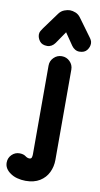

<svg xmlns="http://www.w3.org/2000/svg" viewBox="-158 -839 574 1101"><g transform="rotate(10 129.0 -288.0)"><path d="M74.5 215Q49.8 215 25.2 208.5Q0.8 202 -17.2 188.2Q-32.2 177.8 -41.2 162.9Q-50.2 148 -49.8 129.2Q-49.5 102.8 -30.4 83.9Q-11.2 65 16 65.5Q37.8 66.2 50 75.5Q62.2 84.8 74 84.8Q84.8 84.8 87.5 76.4Q90.2 68 90.2 58.2V-458.8Q90.2 -486.2 109.8 -505.6Q129.2 -525 156.5 -525Q184 -525 203.4 -505.6Q222.8 -486.2 222.8 -458.8V67Q222.8 106.2 206.4 140.2Q190 174.2 156.9 194.6Q123.8 215 74.5 215ZM62.8 -568.2Q32.5 -568.2 18.5 -586.6Q4.5 -605 4.5 -625.5Q4.5 -636.5 10 -646Q15.5 -655.5 21.8 -664L93 -761.5Q105.5 -778.5 123.8 -785.5Q142 -792.5 156.5 -792.5Q171.8 -792.5 189.4 -785.5Q207 -778.5 219.2 -761.5L290.5 -664Q297.8 -654.8 302.8 -645.6Q307.8 -636.5 307.8 -625.5Q307.8 -605 293.8 -586.6Q279.8 -568.2 249.5 -568.2Q236.2 -568.2 224.5 -575.1Q212.8 -582 204.5 -593.8L108.8 -733.5H203.5L107.8 -593.8Q99.5 -582 87.8 -575.1Q76 -568.2 62.8 -568.2Z"/></g></svg>

Font: National Park
Style: Regular
Weight: 400
Designer: Andrea Herstowski, Ben Hoepner
Version: Version 1.009